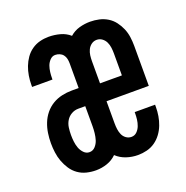

<svg xmlns="http://www.w3.org/2000/svg" viewBox="-102 -623 704 726"><g transform="rotate(-20 250.0 -260.0)"><path d="M165 8Q146 8 127.5 3.5Q109 -1 93.5 -12Q78 -23 67.5 -39Q57 -55 50.5 -72.5Q44 -90 41.5 -109Q39 -128 39 -146Q39 -167 42 -187Q45 -207 52.5 -226Q60 -245 73 -261Q86 -277 103.5 -287.5Q121 -298 141 -302.5Q161 -307 181 -307H209V-407Q209 -416 207 -425Q205 -434 199.5 -441Q194 -448 185.5 -451.5Q177 -455 168 -455Q156 -455 147 -445.5Q138 -436 134 -424.5Q130 -413 128.5 -400.5Q127 -388 127 -376V-371H45V-379Q45 -397 48 -415.5Q51 -434 57.5 -451Q64 -468 74.5 -483Q85 -498 100 -508.5Q115 -519 132.5 -523.5Q150 -528 168 -528Q191 -528 213.5 -522Q236 -516 253 -501Q270 -516 291.5 -522Q313 -528 335 -528Q353 -528 371 -524Q389 -520 404.5 -510.5Q420 -501 431 -486.5Q442 -472 449 -455.5Q456 -439 458.5 -421Q461 -403 461 -385V-224H291V-135Q291 -123 292.5 -111.5Q294 -100 298.5 -89.5Q303 -79 312.5 -72Q322 -65 334 -65Q347 -65 356 -74Q365 -83 369.5 -95Q374 -107 375.5 -119.5Q377 -132 377 -144V-149H459V-141Q459 -122 456 -104Q453 -86 446.5 -69Q440 -52 429 -37Q418 -22 403 -11.5Q388 -1 370 3.5Q352 8 334 8Q310 8 287.5 0.5Q265 -7 248 -23Q232 -7 210 0.5Q188 8 165 8ZM291 -296H379V-385Q379 -396 377.5 -408Q376 -420 371 -430.5Q366 -441 356.5 -448Q347 -455 335 -455Q323 -455 313.5 -448Q304 -441 299 -430.5Q294 -420 292.5 -408.5Q291 -397 291 -385ZM165 -65Q179 -65 188.5 -75.5Q198 -86 202 -99Q206 -112 207.5 -126Q209 -140 209 -153V-234H181Q166 -234 153 -226.5Q140 -219 132.5 -206.5Q125 -194 123 -179.5Q121 -165 121 -150Q121 -137 122.5 -123.5Q124 -110 128.5 -97.5Q133 -85 142.5 -75Q152 -65 165 -65Z"/></g></svg>

Font: Iosevka Medium
Style: Regular
Weight: 500
Monospace: yes
Designer: Belleve Invis
Foundry: Belleve Invis
Version: Version 32.5.0; ttfautohint (v1.8.4)